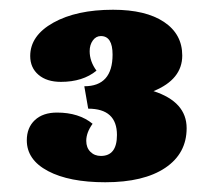

<svg xmlns="http://www.w3.org/2000/svg" viewBox="-20 -599 440 394"><path d="M363 -336Q363 -284 319 -254.5Q275 -225 196 -225Q122 -225 78.5 -248Q35 -271 35 -311Q35 -337 51.5 -352.5Q68 -368 97 -368Q142 -368 170 -345Q157 -327 157 -310Q157 -296 165.5 -287.5Q174 -279 187 -279Q220 -279 220 -322Q220 -376 161 -376L153 -422Q211 -422 211 -487Q211 -525 187 -525Q177 -525 170.5 -516Q164 -507 164 -494Q164 -473 178 -454Q150 -431 105 -431Q76 -431 59 -445.5Q42 -460 42 -484Q42 -526 89.5 -552.5Q137 -579 212 -579Q279 -579 316.5 -554Q354 -529 354 -485Q354 -436 295 -412Q363 -390 363 -336Z"/></svg>

Font: Arapey Black
Style: Regular
Weight: 900
Designer: Eduardo Rodriguez Tunni
Foundry: Eduardo Rodriguez Tunni
Version: Version 4.000